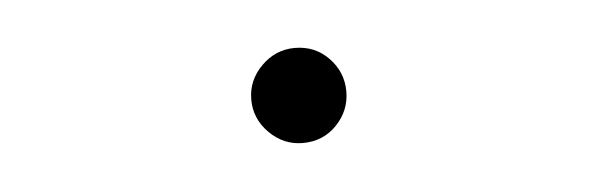

<svg xmlns="http://www.w3.org/2000/svg" viewBox="-24 -413 528 169"><g transform="rotate(-5 239.5 -329.0)"><path d="M239 -287Q222 -287 209.5 -299.5Q197 -312 197 -329Q197 -346 209.5 -358.5Q222 -371 239 -371Q257 -371 269 -358.5Q281 -346 281 -329Q281 -312 269 -299.5Q257 -287 239 -287Z"/></g></svg>

Font: Mada Light
Style: Regular
Weight: 300
Designer: Khaled Hosny
Version: Version 1.5